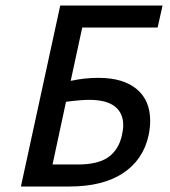

<svg xmlns="http://www.w3.org/2000/svg" viewBox="-20 -678 618 698"><path d="M279 -578 237 -384Q287 -395 338 -395Q428 -395 477 -354Q526 -313 526 -239Q526 -214 520 -185Q500 -96 426.5 -48Q353 0 233 0H56L199 -658H571L553 -578ZM220 -308 171 -80H263Q336 -80 373.5 -106.5Q411 -133 423 -185Q428 -207 428 -223Q428 -267 397.5 -291Q367 -315 304 -315Q274 -315 220 -308Z"/></svg>

Font: Ysabeau Semibold
Style: Italic
Weight: 600
Italic angle: -12°
Designer: Christian Thalmann (Catharsis Fonts)
Version: Version 0.003